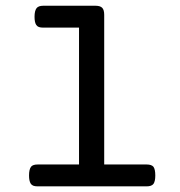

<svg xmlns="http://www.w3.org/2000/svg" viewBox="-20 -661 640 681"><path d="M260.3 -563H133.3Q124 -563 117.9 -565.2Q111.8 -567.4 108.4 -572.8Q102.5 -581.5 102.5 -601.6Q102.5 -623 109.9 -632.3Q116.7 -640.6 133.3 -640.6H318.8Q335.4 -640.6 342.5 -633.3Q349.6 -626 349.6 -608.4V-77.6H500Q517.6 -77.6 524.4 -69.3Q530.8 -60.1 530.8 -38.6Q530.8 -18.1 524.4 -8.8Q517.6 0 500 0H113.8Q104.5 0 98.4 -2.2Q92.3 -4.4 88.9 -9.8Q83 -19.5 83 -38.6Q83 -60.5 90.3 -69.8Q96.7 -77.6 113.8 -77.6H260.3Z"/></svg>

Font: Courier Prime Medium
Style: Regular
Weight: 500
Designer: Alan Dague-Greene
Foundry: Quote-Unquote Apps
Version: Version 1.202